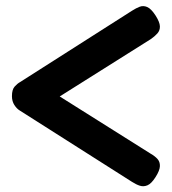

<svg xmlns="http://www.w3.org/2000/svg" viewBox="-20 -614 577 643"><path d="M422 -5 46 -244Q36 -250 28 -262.5Q20 -275 20 -292Q20 -314 29 -324Q38 -334 47 -339L422 -578Q436 -587 448 -591.5Q460 -596 473 -590.5Q486 -585 501 -562Q515 -540 515.5 -526Q516 -512 507 -502Q498 -492 485 -483L180 -291L485 -99Q499 -91 507.5 -81.5Q516 -72 515.5 -57.5Q515 -43 501 -21Q487 1 474 6.5Q461 12 448.5 8Q436 4 422 -5Z"/></svg>

Font: Fredoka Light Medium
Style: Regular
Weight: 500
Version: Version 2.001